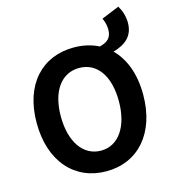

<svg xmlns="http://www.w3.org/2000/svg" viewBox="-132 -1029 1035 1151"><g transform="rotate(-15 385.0 -453.5)"><path d="M387 -114C277 -114 206 -216 206 -374C206 -532 277 -627 387 -627C496 -627 566 -532 566 -374C566 -216 496 -114 387 -114ZM387 14C582 14 717 -133 717 -374C717 -503 678 -603 612 -668C696 -692 740 -736 740 -814C740 -857 725 -896 709 -921L599 -876C608 -858 616 -832 616 -805C616 -754 591 -732 541 -719C496 -742 444 -754 387 -754C191 -754 56 -614 56 -374C56 -133 191 14 387 14Z"/></g></svg>

Font: Noto Sans Mono CJK TC
Style: Bold
Weight: 700
Designer: Ryoko NISHIZUKA 西塚涼子 (kana, bopomofo & ideographs); Paul D. Hunt (Latin, Greek & Cyrillic); Sandoll Communications 산돌커뮤니
Foundry: Adobe
Version: Version 2.004;hotconv 1.0.118;makeotfexe 2.5.65603